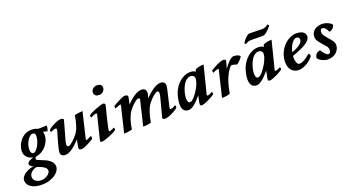

<svg xmlns="http://www.w3.org/2000/svg" viewBox="-109 -1442 4527 2461"><g transform="rotate(-20 2154.5 -211.5)"><path d="M386 -367Q391 -360 393 -346Q395 -332 395 -327Q395 -280 378 -240.5Q361 -201 333 -171Q305 -141 270.5 -122Q236 -103 201 -99Q181 -89 181 -69Q181 -60 194 -53.5Q207 -47 227 -39Q253 -29 283 -16.5Q313 -4 338 13Q363 30 379.5 54Q396 78 396 110Q396 137 378 165Q360 193 327.5 215.5Q295 238 249.5 252.5Q204 267 148 267Q54 267 0.5 231Q-53 195 -53 138Q-53 116 -38.5 94Q-24 72 0.5 54.5Q25 37 56.5 24.5Q88 12 123 8Q106 3 89.5 -10Q73 -23 73 -40Q73 -50 81 -59.5Q89 -69 101.5 -76.5Q114 -84 129.5 -90.5Q145 -97 159 -101Q138 -105 118 -114Q98 -123 82.5 -137.5Q67 -152 57 -173Q47 -194 47 -223Q47 -257 61 -295.5Q75 -334 102 -367Q129 -400 168 -421Q207 -442 257 -442Q280 -442 300 -438Q320 -434 332 -426Q341 -424 351 -423.5Q361 -423 372 -423Q379 -423 391.5 -423.5Q404 -424 417.5 -424.5Q431 -425 443 -425.5Q455 -426 461 -426Q461 -423 460.5 -414.5Q460 -406 458.5 -395Q457 -384 453.5 -372.5Q450 -361 444 -352ZM161 31Q147 31 128.5 38Q110 45 93 57.5Q76 70 64.5 88Q53 106 53 128Q53 166 83 188Q113 210 157 210Q184 210 207 201.5Q230 193 247.5 180Q265 167 274.5 152.5Q284 138 284 126Q284 108 274.5 94.5Q265 81 250.5 71Q236 61 218.5 53.5Q201 46 185 40ZM185 -152Q201 -152 219.5 -172Q238 -192 254 -221Q270 -250 280 -284Q290 -318 290 -347Q290 -375 277 -382.5Q264 -390 252 -390Q238 -390 219.5 -376Q201 -362 184.5 -337.5Q168 -313 156.5 -280.5Q145 -248 145 -211Q145 -184 154.5 -168Q164 -152 185 -152Z M743 -18Q744 -23 746 -36Q748 -49 751 -65Q754 -81 757.5 -97Q761 -113 764 -125Q744 -105 720 -81Q696 -57 669 -36.5Q642 -16 614 -2.5Q586 11 559 11Q530 11 512.5 -3Q495 -17 495 -49Q495 -55 500.5 -81Q506 -107 515 -142.5Q524 -178 535.5 -218Q547 -258 558 -293Q574 -342 561 -348Q552 -352 530 -346.5Q508 -341 488 -328Q480 -333 478.5 -342.5Q477 -352 481 -360Q493 -372 515 -386Q537 -400 562 -412.5Q587 -425 612 -433.5Q637 -442 657 -442Q670 -442 682.5 -436.5Q695 -431 694 -419L624 -171Q622 -163 618 -147.5Q614 -132 612.5 -117Q611 -102 615.5 -91Q620 -80 635 -80Q643 -80 658.5 -89.5Q674 -99 692 -115Q710 -131 729 -150.5Q748 -170 764 -191Q781 -214 793 -239Q805 -264 812 -287Q814 -293 819 -309Q824 -325 829 -345Q834 -365 838 -386Q842 -407 843 -424Q852 -429 868 -432.5Q884 -436 901.5 -438Q919 -440 934 -441Q949 -442 955 -442L871 -89Q868 -76 872 -75Q877 -73 899 -83.5Q921 -94 944 -105Q949 -100 950 -94.5Q951 -89 952 -84Q953 -77 952 -73Q951 -69 949 -65Q931 -54 908 -41Q885 -28 861.5 -16Q838 -4 816.5 4Q795 12 781 12Q777 12 770 11.5Q763 11 756.5 8Q750 5 746 -1Q742 -7 743 -18Z M1260 -413Q1260 -411 1254.5 -389.5Q1249 -368 1240.5 -335Q1232 -302 1222.5 -263.5Q1213 -225 1205 -190Q1197 -155 1191 -128Q1185 -101 1185 -93V-89Q1185 -85 1186 -84Q1188 -81 1196 -81.5Q1204 -82 1215 -85.5Q1226 -89 1237.5 -94.5Q1249 -100 1259 -106Q1267 -101 1267.5 -89.5Q1268 -78 1263 -70Q1249 -59 1222 -45.5Q1195 -32 1165 -20Q1135 -8 1106 1Q1077 10 1059 12Q1051 12 1042.5 9Q1034 6 1036 -11L1114 -327Q1116 -335 1117.5 -342.5Q1119 -350 1114 -352Q1109 -354 1100.5 -353Q1092 -352 1080.5 -348Q1069 -344 1057 -338.5Q1045 -333 1035 -326Q1020 -341 1030 -361Q1044 -372 1071.5 -385.5Q1099 -399 1129 -410.5Q1159 -422 1187.5 -431Q1216 -440 1233 -442Q1246 -442 1254 -434Q1262 -426 1260 -413ZM1161 -619Q1161 -648 1183.5 -669Q1206 -690 1238 -690Q1305 -690 1307 -638Q1307 -609 1285.5 -586Q1264 -563 1229 -563Q1194 -563 1177.5 -578.5Q1161 -594 1161 -619Z M1571 -412Q1570 -407 1568 -395.5Q1566 -384 1563 -370Q1560 -356 1556.5 -341.5Q1553 -327 1550 -315Q1570 -335 1594 -357.5Q1618 -380 1645 -398.5Q1672 -417 1700 -429.5Q1728 -442 1755 -442Q1784 -442 1801.5 -427.5Q1819 -413 1819 -381Q1819 -367 1814 -346Q1809 -325 1802 -308Q1822 -328 1847.5 -351.5Q1873 -375 1901 -395Q1929 -415 1958.5 -428.5Q1988 -442 2015 -442Q2044 -442 2061.5 -427.5Q2079 -413 2079 -381Q2079 -375 2077 -362Q2075 -349 2069 -322.5Q2063 -296 2052.5 -251.5Q2042 -207 2026 -137Q2020 -111 2018 -98Q2016 -85 2023 -82Q2032 -78 2052.5 -85.5Q2073 -93 2093 -106Q2102 -102 2102 -90Q2102 -82 2101 -78Q2100 -74 2098 -70Q2086 -58 2064 -44.5Q2042 -31 2017 -18.5Q1992 -6 1966.5 2.5Q1941 11 1922 12Q1909 12 1896.5 6.5Q1884 1 1885 -11L1950 -259Q1952 -267 1956 -282.5Q1960 -298 1961.5 -313Q1963 -328 1958.5 -339Q1954 -350 1939 -350Q1931 -350 1915.5 -340.5Q1900 -331 1881.5 -315.5Q1863 -300 1844 -280Q1825 -260 1810 -239Q1793 -216 1781.5 -191Q1770 -166 1762 -143Q1760 -137 1755 -121Q1750 -105 1745 -85Q1740 -65 1735.5 -43.5Q1731 -22 1730 -6Q1721 -1 1705 2.5Q1689 6 1671.5 8Q1654 10 1639 11Q1624 12 1618 12L1700 -331Q1702 -342 1695.5 -346Q1689 -350 1679 -350Q1671 -350 1655.5 -340.5Q1640 -331 1621.5 -315.5Q1603 -300 1584 -280Q1565 -260 1550 -239Q1533 -216 1521.5 -191Q1510 -166 1502 -143Q1500 -137 1495 -121Q1490 -105 1485 -85Q1480 -65 1475.5 -43.5Q1471 -22 1470 -6Q1461 -1 1445 2.5Q1429 6 1411.5 8Q1394 10 1379 11Q1364 12 1358 12L1443 -341Q1446 -354 1442 -355Q1437 -357 1414 -349Q1391 -341 1368 -330Q1363 -335 1362 -338Q1361 -341 1360 -346Q1359 -353 1360 -357Q1361 -361 1363 -365Q1381 -375 1404.5 -388.5Q1428 -402 1452 -414Q1476 -426 1497.5 -434Q1519 -442 1533 -442Q1537 -442 1544 -441Q1551 -440 1557.5 -437Q1564 -434 1568 -428Q1572 -422 1571 -412Z M2397 -19Q2397 -22 2399.5 -34Q2402 -46 2405 -61.5Q2408 -77 2412 -94.5Q2416 -112 2419 -125Q2365 -60 2320.5 -24.5Q2276 11 2240 11Q2216 11 2199 2.5Q2182 -6 2172 -21Q2162 -36 2157.5 -56Q2153 -76 2153 -99Q2153 -121 2156.5 -145.5Q2160 -170 2165.5 -192.5Q2171 -215 2178 -235.5Q2185 -256 2192 -271Q2205 -299 2226.5 -329Q2248 -359 2277.5 -384Q2307 -409 2344 -425Q2381 -441 2425 -441Q2450 -441 2466.5 -434.5Q2483 -428 2494 -421L2503 -450Q2522 -459 2553 -466Q2584 -473 2618 -473L2522 -93Q2520 -84 2527 -82Q2534 -80 2545.5 -83Q2557 -86 2571 -92.5Q2585 -99 2596 -106Q2597 -104 2600 -101Q2603 -98 2604 -90Q2605 -79 2601 -71Q2586 -60 2563 -46.5Q2540 -33 2515 -21Q2490 -9 2465.5 0Q2441 9 2424 11Q2411 11 2403 6.5Q2395 2 2397 -19ZM2460 -329Q2464 -359 2449.5 -373Q2435 -387 2415 -389Q2399 -391 2380 -385Q2361 -379 2339 -358Q2322 -342 2307 -316Q2292 -290 2281 -259.5Q2270 -229 2263.5 -197Q2257 -165 2257 -137Q2258 -117 2261 -105.5Q2264 -94 2268.5 -88Q2273 -82 2278.5 -80Q2284 -78 2289 -78Q2304 -78 2318.5 -88Q2333 -98 2346 -112Q2359 -126 2370 -141Q2381 -156 2389 -167Q2399 -182 2411 -201.5Q2423 -221 2433 -242Q2443 -263 2450 -283.5Q2457 -304 2459 -320Z M2844 -167Q2838 -150 2832 -127.5Q2826 -105 2820.5 -82.5Q2815 -60 2811 -39.5Q2807 -19 2805 -6Q2796 -1 2780 2.5Q2764 6 2746.5 8Q2729 10 2714 11Q2699 12 2693 12L2778 -341Q2779 -344 2780 -350Q2781 -356 2774 -356Q2767 -356 2745 -350Q2723 -344 2703 -330Q2695 -334 2694.5 -347Q2694 -360 2698 -365Q2714 -375 2736.5 -388Q2759 -401 2783.5 -413Q2808 -425 2831.5 -433.5Q2855 -442 2872 -442Q2886 -442 2895 -437Q2904 -432 2906 -421Q2906 -419 2902.5 -406Q2899 -393 2894.5 -376.5Q2890 -360 2885.5 -344Q2881 -328 2879 -320Q2891 -339 2908.5 -360.5Q2926 -382 2944.5 -400Q2963 -418 2981 -430Q2999 -442 3012 -442Q3035 -442 3059 -436Q3083 -430 3101 -413Q3099 -402 3088.5 -388.5Q3078 -375 3065.5 -361.5Q3053 -348 3040 -338Q3027 -328 3020 -325Q3017 -327 3008.5 -330Q3000 -333 2990.5 -335.5Q2981 -338 2971 -340Q2961 -342 2954 -342Q2944 -342 2929 -325.5Q2914 -309 2898 -283.5Q2882 -258 2867.5 -227Q2853 -196 2844 -167Z M3324 -19Q3324 -22 3326.5 -34Q3329 -46 3332 -61.5Q3335 -77 3339 -94.5Q3343 -112 3346 -125Q3292 -60 3247.5 -24.5Q3203 11 3167 11Q3143 11 3126 2.5Q3109 -6 3099 -21Q3089 -36 3084.5 -56Q3080 -76 3080 -99Q3080 -121 3083.5 -145.5Q3087 -170 3092.5 -192.5Q3098 -215 3105 -235.5Q3112 -256 3119 -271Q3132 -299 3153.5 -329Q3175 -359 3204.5 -384Q3234 -409 3271 -425Q3308 -441 3352 -441Q3377 -441 3393.5 -434.5Q3410 -428 3421 -421L3430 -450Q3449 -459 3480 -466Q3511 -473 3545 -473L3449 -93Q3447 -84 3454 -82Q3461 -80 3472.5 -83Q3484 -86 3498 -92.5Q3512 -99 3523 -106Q3524 -104 3527 -101Q3530 -98 3531 -90Q3532 -79 3528 -71Q3513 -60 3490 -46.5Q3467 -33 3442 -21Q3417 -9 3392.5 0Q3368 9 3351 11Q3338 11 3330 6.5Q3322 2 3324 -19ZM3387 -329Q3391 -359 3376.5 -373Q3362 -387 3342 -389Q3326 -391 3307 -385Q3288 -379 3266 -358Q3249 -342 3234 -316Q3219 -290 3208 -259.5Q3197 -229 3190.5 -197Q3184 -165 3184 -137Q3185 -117 3188 -105.5Q3191 -94 3195.5 -88Q3200 -82 3205.5 -80Q3211 -78 3216 -78Q3231 -78 3245.5 -88Q3260 -98 3273 -112Q3286 -126 3297 -141Q3308 -156 3316 -167Q3326 -182 3338 -201.5Q3350 -221 3360 -242Q3370 -263 3377 -283.5Q3384 -304 3386 -320ZM3574 -647Q3572 -645 3560.5 -631Q3549 -617 3531.5 -600.5Q3514 -584 3494 -570.5Q3474 -557 3455 -557Q3417 -557 3378 -558Q3339 -559 3295 -559Q3280 -559 3264.5 -556Q3249 -553 3222 -534Q3219 -533 3215.5 -535.5Q3212 -538 3204 -547Q3201 -553 3207 -559Q3216 -571 3227.5 -586Q3239 -601 3252.5 -614.5Q3266 -628 3280 -637Q3294 -646 3308 -646Q3350 -646 3387.5 -644Q3425 -642 3472 -642Q3477 -642 3486 -642Q3495 -642 3506.5 -645Q3518 -648 3531 -654.5Q3544 -661 3558 -674Q3562 -674 3565 -672Q3568 -670 3577 -659Q3580 -654 3574 -647Z M3733 -184Q3731 -176 3731 -156Q3731 -136 3735.5 -115Q3740 -94 3750.5 -77.5Q3761 -61 3779 -61Q3805 -61 3839.5 -78.5Q3874 -96 3928 -142Q3939 -136 3943 -125Q3947 -114 3945 -103Q3928 -80 3904 -59Q3880 -38 3852.5 -22.5Q3825 -7 3797 2.5Q3769 12 3746 12Q3710 12 3684 -1Q3658 -14 3641.5 -35Q3625 -56 3617.5 -83.5Q3610 -111 3610 -140Q3610 -208 3634.5 -264Q3659 -320 3697 -359.5Q3735 -399 3780 -420.5Q3825 -442 3866 -442Q3903 -442 3927 -434.5Q3951 -427 3965 -415Q3979 -403 3985 -389Q3991 -375 3991 -362Q3991 -313 3927.5 -271.5Q3864 -230 3733 -184ZM3850 -389Q3832 -389 3814 -374Q3796 -359 3781 -336Q3766 -313 3755 -285Q3744 -257 3740 -232Q3753 -237 3778.5 -247Q3804 -257 3829 -272Q3854 -287 3872.5 -307Q3891 -327 3891 -351Q3891 -365 3881 -377Q3871 -389 3850 -389Z M4175 -349Q4175 -320 4192 -296Q4209 -272 4229 -249Q4256 -220 4278.5 -189.5Q4301 -159 4301 -125Q4301 -98 4289 -73Q4277 -48 4256 -29Q4235 -10 4205.5 1Q4176 12 4141 12Q4123 12 4103 7Q4083 2 4065 -6.5Q4047 -15 4031.5 -27Q4016 -39 4006 -54Q4008 -81 4024 -103.5Q4040 -126 4083 -134Q4089 -123 4099 -108.5Q4109 -94 4120.5 -81Q4132 -68 4144 -59Q4156 -50 4166 -50Q4187 -50 4194 -66Q4201 -82 4201 -99Q4201 -126 4181.5 -149.5Q4162 -173 4141 -196Q4115 -225 4093.5 -255.5Q4072 -286 4072 -318Q4072 -351 4085.5 -374.5Q4099 -398 4120 -413Q4141 -428 4166.5 -435Q4192 -442 4216 -442Q4242 -442 4264.5 -436Q4287 -430 4304.5 -421.5Q4322 -413 4334 -403Q4346 -393 4352 -385Q4350 -367 4332 -345Q4314 -323 4278 -315Q4261 -354 4242.5 -371.5Q4224 -389 4206 -389Q4187 -389 4181 -374.5Q4175 -360 4175 -349Z"/></g></svg>

Font: Lusitana
Style: Bold Italic
Weight: 700
Designer: Ana Paula Megda
Foundry: Ana Paula Megda
Version: Version 1.000; ttfautohint (v1.1) -l 8 -r 50 -G 200 -x 14 -D